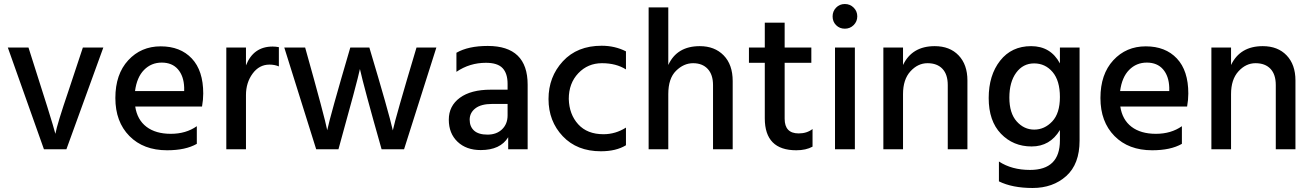

<svg xmlns="http://www.w3.org/2000/svg" viewBox="-20 -744 6540 957"><path d="M311 0H199L19 -507H122Q243 -130 256 -77Q265 -126 322 -293L393 -507H495Z M653 -290H898V-308Q896 -365 867 -398.5Q838 -432 786 -432Q734 -432 698 -395.5Q662 -359 653 -290ZM813 5Q695 5 625 -66Q555 -137 555 -255.5Q555 -374 619 -443.5Q683 -513 781 -513Q879 -513 936 -452.5Q993 -392 993 -278Q993 -247 987 -213H654Q664 -147 710 -112Q756 -77 831.5 -77Q907 -77 961 -115V-27Q905 5 813 5Z M1206 0H1108V-507H1206V-418Q1243 -512 1339 -512Q1353 -512 1370 -509V-413Q1349 -422 1323 -422Q1272 -422 1239 -377Q1206 -332 1206 -270Z M1667 0H1556L1397 -507H1501Q1600 -154 1611 -95Q1625 -163 1726 -507H1821Q1918 -183 1938 -94Q1950 -153 2056 -507H2155L1994 0H1882Q1792 -317 1774 -400Q1761 -338 1667 0Z M2376 4Q2304 4 2260.5 -37.5Q2217 -79 2217 -147.5Q2217 -216 2272 -256.5Q2327 -297 2426 -297H2510V-326Q2510 -378 2485 -404.5Q2460 -431 2402 -431Q2321 -431 2255 -386V-481Q2314 -515 2411 -515Q2610 -515 2610 -322V0H2513V-60Q2474 4 2376 4ZM2510 -169V-226H2434Q2378 -226 2349.5 -204Q2321 -182 2321 -147.5Q2321 -113 2343 -93Q2365 -73 2410 -73Q2455 -73 2482.5 -99.5Q2510 -126 2510 -169Z M2975 10Q2856 10 2785 -65Q2714 -140 2714 -250.5Q2714 -361 2785.5 -438.5Q2857 -516 2979 -516Q3045 -516 3100 -488V-398Q3051 -429 2980.5 -429Q2910 -429 2862.5 -379Q2815 -329 2815 -251Q2817 -174 2862 -124.5Q2907 -75 2988 -75Q3048 -75 3100 -108V-20Q3051 10 2975 10Z M3632 0H3534V-320Q3534 -372 3507.5 -400.5Q3481 -429 3434.5 -429Q3388 -429 3349.5 -391Q3311 -353 3311 -275V0H3213V-707H3311V-420Q3354 -514 3468 -514Q3542 -514 3587 -468Q3632 -422 3632 -340Z M3949 5Q3792 5 3792 -154V-431H3713V-507H3792V-631H3891V-507H4024V-431H3891V-152Q3891 -79 3961 -79Q4002 -79 4030 -101V-13Q3997 5 3949 5Z M4191 -724Q4217 -724 4235 -706Q4253 -688 4253 -662.5Q4253 -637 4235 -619Q4217 -601 4191 -601Q4165 -601 4147.5 -618.5Q4130 -636 4130 -662Q4130 -688 4147.5 -706Q4165 -724 4191 -724ZM4241 0H4142V-507H4241Z M4802 0H4704V-320Q4704 -373 4677.5 -401Q4651 -429 4603 -429Q4555 -429 4518 -388.5Q4481 -348 4481 -275V0H4383V-507H4481V-420Q4526 -514 4639 -514Q4714 -514 4758 -468Q4802 -422 4802 -343Z M5134.5 -428Q5079 -428 5045 -381.5Q5011 -335 5011 -257.5Q5011 -180 5047.5 -139Q5084 -98 5135 -98Q5186 -98 5224.5 -138.5Q5263 -179 5263 -260.5Q5263 -342 5226.5 -385Q5190 -428 5134.5 -428ZM5361 -43Q5361 74 5294.5 133.5Q5228 193 5127 193Q5026 193 4959 160V61Q5023 103 5114 103Q5263 103 5263 -44V-96Q5214 -14 5122 -14Q5030 -14 4969 -77.5Q4908 -141 4908 -255Q4908 -369 4965 -441.5Q5022 -514 5119.5 -514Q5217 -514 5263 -428V-507H5361Z M5563 -290H5808V-308Q5806 -365 5777 -398.5Q5748 -432 5696 -432Q5644 -432 5608 -395.5Q5572 -359 5563 -290ZM5723 5Q5605 5 5535 -66Q5465 -137 5465 -255.5Q5465 -374 5529 -443.5Q5593 -513 5691 -513Q5789 -513 5846 -452.5Q5903 -392 5903 -278Q5903 -247 5897 -213H5564Q5574 -147 5620 -112Q5666 -77 5741.5 -77Q5817 -77 5871 -115V-27Q5815 5 5723 5Z M6437 0H6339V-320Q6339 -373 6312.5 -401Q6286 -429 6238 -429Q6190 -429 6153 -388.5Q6116 -348 6116 -275V0H6018V-507H6116V-420Q6161 -514 6274 -514Q6349 -514 6393 -468Q6437 -422 6437 -343Z"/></svg>

Font: Hind Mysuru Medium
Style: Regular
Weight: 500
Designer: Manushi Parikh, Hitesh Malaviya
Foundry: Indian Type Foundry
Version: Version 0.703;PS 1.0;hotconv 1.0.86;makeotf.lib2.5.63406